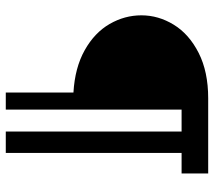

<svg xmlns="http://www.w3.org/2000/svg" viewBox="-58 -682 740 664"><g transform="rotate(90 312.0 -350.0)"><path d="M300 -234Q214 -239 153.5 -273Q93 -307 63 -359Q33 -411 33 -469Q33 -528 65.5 -581Q98 -634 163 -667Q228 -700 320 -700H580V-608H509V0H435V-608H359V0H300Z"/></g></svg>

Font: Cabin SemiBold
Style: Regular
Weight: 600
Designer: Pablo Impallari
Foundry: Pablo Impallari. http://www.impallari.com Igino Marini. http://www.ikern.com
Version: Version 2.200